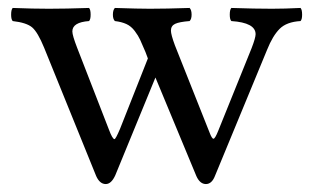

<svg xmlns="http://www.w3.org/2000/svg" viewBox="-20 -463 800 483"><path d="M204 -410Q162 -407 162 -384Q162 -374 174 -343L254 -137Q263 -113 268 -113Q271 -113 282 -139L352 -316L346 -332Q337 -353 332.5 -363Q328 -373 319 -385Q310 -397 298 -402.5Q286 -408 269 -410Q264 -415 264 -426Q264 -438 269 -443Q329 -441 357 -441Q397 -441 457 -443Q462 -438 462 -426Q462 -415 457 -410Q431 -408 420.5 -403Q410 -398 410 -386Q410 -376 420 -349L507 -130Q513 -114 517 -114Q521 -114 529 -134L613 -342Q623 -368 623 -377Q623 -406 562 -410Q558 -414 558 -426Q558 -439 562 -443Q622 -441 664 -441Q696 -441 736 -443Q740 -439 740 -426Q740 -414 736 -410Q701 -408 683.5 -390.5Q666 -373 652 -338L521 -21Q513 0 498 0Q483 0 474 -20L371 -268L270 -22Q260 0 246 0Q231 0 222 -20L91 -343Q75 -382 61 -394Q47 -406 12 -410Q8 -414 8 -426Q8 -439 12 -443Q64 -441 103 -441Q144 -441 204 -443Q208 -439 208 -426Q208 -414 204 -410Z"/></svg>

Font: Pochaevsk Unicode
Style: Normal
Weight: 400
Version: Version 1.1